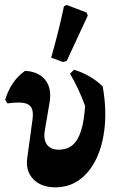

<svg xmlns="http://www.w3.org/2000/svg" viewBox="-20 -759 488 788"><path d="M207.6 9.8Q149.1 9.8 117 -23.3Q85 -56.4 91.5 -107.7L113.4 -268.4Q117.9 -299.9 109.4 -316.3Q100.9 -332.6 77.2 -336.6Q53.5 -340.5 10.6 -334.6L1.1 -349.4Q12.8 -387.7 33.3 -418Q53.8 -448.2 83 -468.3Q139.7 -464.7 166.6 -429.8Q193.4 -394.8 183.3 -337.7L164.3 -225.9Q157.3 -187.6 172.3 -166.1Q187.3 -144.7 220.9 -144.7Q255.3 -144.7 277.9 -163.8Q300.4 -183 312.9 -222.9Q325.3 -262.7 329.3 -324.2Q315.8 -361 300.2 -394.2Q284.6 -427.3 267.4 -456.7L284 -473Q319 -461.8 349 -444.3Q379.1 -426.7 401.6 -404Q417 -316.4 409.9 -241.1Q402.7 -165.7 376.3 -109.5Q349.8 -53.3 306.9 -21.7Q263.9 9.8 207.6 9.8ZM238.3 -504.7 190 -522.3Q205 -575 218.2 -627.4Q231.5 -679.8 242.5 -733.5L253.7 -738.6L335.1 -707.7L340.4 -695.4L253.6 -508.5Z"/></svg>

Font: Alegreya
Style: Regular
Weight: 400
Designer: Juan Pablo del Peral
Foundry: Huerta Tipografica
Version: Version 2.009